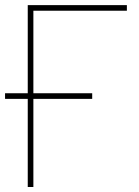

<svg xmlns="http://www.w3.org/2000/svg" viewBox="-29 -748 557 768"><path d="M478.5 -727.5V-705.1H104.5V0H82V-727.5ZM-8.8 -352.5V-375H339.8V-352.5Z"/></svg>

Font: Inter Display Thin
Style: Regular
Weight: 100
Designer: Rasmus Andersson
Foundry: rsms
Version: Version 4.000;git-a52131595